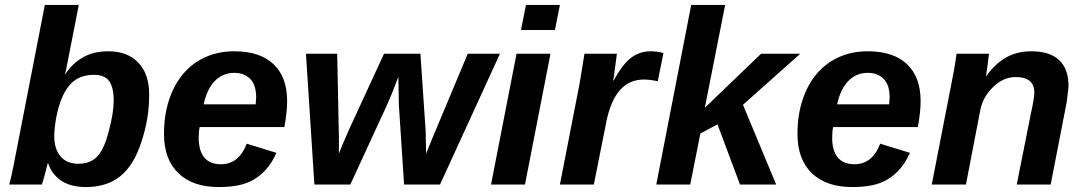

<svg xmlns="http://www.w3.org/2000/svg" viewBox="-20 -745 4375 775"><path d="M417 -538Q495 -538 538.5 -492Q582 -446 582 -365V-358Q582 -266 551 -173Q521 -79 466.5 -34.5Q412 10 327 10Q266 10 227.5 -15.5Q189 -41 174 -87H173L159 -33L149 0H17Q18 -3 21 -14Q24 -25 27 -40Q30 -55 34 -73Q38 -91 41 -109L161 -725H298L257 -516Q244 -446 242 -446H244Q271 -488 314 -513Q357 -538 417 -538ZM359 -443Q296 -443 260 -400.5Q224 -358 207 -271Q203 -248 201 -229Q199 -210 199 -196Q199 -144 224 -114Q249 -84 297 -84Q346 -84 374 -115Q402 -146 420 -219Q439 -291 439 -339Q439 -390 421.5 -416.5Q404 -443 359 -443Z M786 -232Q782 -216 782 -189Q782 -137 804.5 -109.5Q827 -82 872 -82Q944 -82 976 -165L1096 -128Q1078 -89 1055.5 -63Q1033 -37 1005 -20.5Q977 -4 942 3Q907 10 863 10Q758 10 700 -46Q642 -102 642 -204Q642 -280 662.5 -342Q683 -404 720 -447.5Q757 -491 809.5 -514.5Q862 -538 926 -538Q1029 -538 1084 -486Q1139 -434 1139 -337Q1139 -313 1136 -287Q1133 -261 1128 -232ZM1012 -324 1014 -351Q1014 -403 989.5 -427Q965 -451 926 -451Q880 -451 848 -419Q816 -387 802 -324Z M1756 0H1611L1590 -322L1588 -435Q1575 -400 1563.5 -371.5Q1552 -343 1542 -321L1394 0H1249L1215 -528H1341L1348 -188V-125L1361 -158L1387 -218L1530 -528H1677L1698 -218L1700 -125L1726 -189L1868 -528H1998Z M2083 -624 2103 -725H2240L2220 -624ZM1962 0 2065 -528H2202L2099 0Z M2635 -417Q2603 -424 2579 -424Q2461 -424 2427 -251L2377 0H2240L2319 -405Q2324 -434 2329 -465Q2334 -496 2339 -528H2470L2459 -444L2455 -420H2457Q2493 -486 2527.5 -512Q2562 -538 2607 -538Q2631 -538 2658 -531Z M2967 0 2876 -243 2807 -206 2766 0H2629L2770 -725H2907L2825 -310L3052 -528H3210L2979 -322L3113 0Z M3343 -232Q3339 -216 3339 -189Q3339 -137 3361.5 -109.5Q3384 -82 3429 -82Q3501 -82 3533 -165L3653 -128Q3635 -89 3612.5 -63Q3590 -37 3562 -20.5Q3534 -4 3499 3Q3464 10 3420 10Q3315 10 3257 -46Q3199 -102 3199 -204Q3199 -280 3219.5 -342Q3240 -404 3277 -447.5Q3314 -491 3366.5 -514.5Q3419 -538 3483 -538Q3586 -538 3641 -486Q3696 -434 3696 -337Q3696 -313 3693 -287Q3690 -261 3685 -232ZM3569 -324 3571 -351Q3571 -403 3546.5 -427Q3522 -451 3483 -451Q3437 -451 3405 -419Q3373 -387 3359 -324Z M4084 0 4142 -291Q4155 -349 4155 -371Q4155 -434 4080 -434Q4030 -434 3989 -394Q3946 -353 3936 -296L3879 0H3741L3822 -416Q3826 -435 3831 -463Q3836 -491 3841 -528H3972Q3972 -526 3970.5 -516Q3969 -506 3967 -487L3960 -438H3961Q3998 -489 4042 -513.5Q4086 -538 4143 -538Q4218 -538 4255.5 -502Q4293 -466 4293 -399Q4293 -393 4292 -383.5Q4291 -374 4289 -360Q4286 -332 4283 -319L4221 0Z"/></svg>

Font: Libra Sans Modern
Style: Bold Italic
Weight: 700
Italic angle: -12°
Foundry: Stefan Peev, Context Ltd
Version: Version 1.000